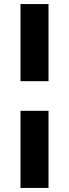

<svg xmlns="http://www.w3.org/2000/svg" viewBox="-20 -796 340 946"><path d="M81 -396V-776H219V-396ZM81 130V-250H219V130Z"/></svg>

Font: Outfit Thin
Style: Bold
Weight: 700
Version: Version 1.100;gftools[0.9.27]